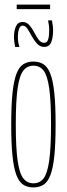

<svg xmlns="http://www.w3.org/2000/svg" viewBox="-20 -809 292 839"><path d="M29 -265Q29 -348 34.5 -401.5Q40 -455 51.5 -485.5Q63 -516 81.5 -528Q100 -540 126 -540Q152 -540 170.5 -528Q189 -516 200.5 -485.5Q212 -455 217.5 -401.5Q223 -348 223 -265Q223 -182 217.5 -128.5Q212 -75 200.5 -44.5Q189 -14 170.5 -2Q152 10 126 10Q100 10 81.5 -2Q63 -14 51.5 -44.5Q40 -75 34.5 -128.5Q29 -182 29 -265ZM49 -265Q49 -163 57 -107Q65 -51 82 -29.5Q99 -8 126 -8Q154 -8 170.5 -29.5Q187 -51 195 -107Q203 -163 203 -265Q203 -368 195 -423.5Q187 -479 170.5 -500.5Q154 -522 126 -522Q99 -522 82 -500.5Q65 -479 57 -423.5Q49 -368 49 -265ZM46 -604Q44 -615 42.5 -626.5Q41 -638 41 -648Q41 -674 49.5 -693.5Q58 -713 79 -713Q96 -713 108 -699.5Q120 -686 129.5 -667.5Q139 -649 149 -635.5Q159 -622 173 -622Q184 -622 188.5 -632Q193 -642 194 -655Q195 -668 195 -678Q195 -689 193.5 -699.5Q192 -710 190 -720H207Q209 -709 210.5 -698Q212 -687 212 -676Q212 -646 204 -625Q196 -604 173 -604Q155 -604 142 -618Q129 -632 119 -650.5Q109 -669 100 -683Q91 -697 79 -697Q68 -697 63 -682Q58 -667 58 -648Q58 -635 60 -623.5Q62 -612 65 -604ZM53 -769V-789H199V-769Z"/></svg>

Font: Georama ExtraCondensed Thin
Style: Regular
Weight: 100
Width: 2
Designer: Jean-Baptiste Levee
Foundry: Production Type
Version: Version 1.001